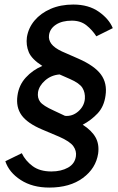

<svg xmlns="http://www.w3.org/2000/svg" viewBox="-20 -753 518 846"><path d="M197 73.5Q123 73.5 71.5 40.2Q20 7 3.5 -42.5L76 -78Q92 -44.5 123.8 -21Q155.5 2.5 206.5 2.5Q249.5 2.5 279.8 -14.5Q310 -31.5 314.5 -64.5Q318 -88 303.2 -108.8Q288.5 -129.5 241 -150.5L166.5 -182Q101 -209.5 75.2 -245.2Q49.5 -281 57 -332Q63.5 -378.5 93.8 -411.5Q124 -444.5 166.5 -462.5Q119.5 -492.5 106.8 -523.2Q94 -554 98.5 -589Q105 -630 132.2 -662.5Q159.5 -695 203.2 -714Q247 -733 303 -733Q370.5 -733 415.5 -701.2Q460.5 -669.5 477 -629L404.5 -593Q386.5 -621 360.8 -641.5Q335 -662 296.5 -662Q253.5 -662 226.8 -644.5Q200 -627 196 -598.5Q193 -578 206.2 -560Q219.5 -542 252.5 -526.5L325.5 -494.5Q397 -463 425 -424.5Q453 -386 445 -332Q438.5 -283.5 410 -253.2Q381.5 -223 344.5 -203.5Q384 -178 401 -147.8Q418 -117.5 412.5 -76.5Q402.5 -11 345.2 31.2Q288 73.5 197 73.5ZM266.5 -242.5Q299 -239.5 325 -262.2Q351 -285 354 -317.5Q356 -345 343.2 -365.8Q330.5 -386.5 288 -405L242.5 -425Q205.5 -422 178.8 -398.5Q152 -375 147.5 -346.5Q144 -321.5 157 -304.2Q170 -287 216.5 -266Z"/></svg>

Font: Public Sans Medium
Style: Italic
Weight: 500
Italic angle: -8°
Designer: The Public Sans project authors (U.S. Web Design System). Libre Franklin designed by Pablo Impallari and Rodrigo Fuenzal
Version: Version 1.007; ttfautohint (v1.8.1) -l 8 -r 50 -G 200 -x 14 